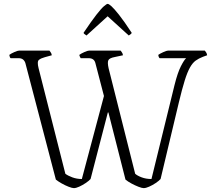

<svg xmlns="http://www.w3.org/2000/svg" viewBox="-20 -970 1106 990"><path d="M361 0Q352 0 334 -7Q316 -14 297.5 -24.5Q279 -35 268 -44L111 -644Q108 -655 99.5 -662.5Q91 -670 76 -670H35Q30 -673 28 -687Q37 -694 54 -701.5Q71 -709 78 -709H235Q237 -706 241.5 -700Q246 -694 247 -685L211 -675Q192 -670 181 -661.5Q170 -653 179 -618L317 -74Q330 -64 353 -55.5Q376 -47 402 -47L516 -475L472 -644Q466 -670 437 -670H396Q395 -672 392.5 -676.5Q390 -681 389 -687Q398 -694 415 -701.5Q432 -709 439 -709H602Q604 -706 608.5 -700Q613 -694 614 -685L572 -676Q545 -671 539 -660Q533 -649 540 -618L677 -74Q688 -64 710.5 -55.5Q733 -47 761 -47L880 -532Q896 -596 913 -629Q930 -662 940 -670H803Q797 -676 796 -687Q804 -693 821.5 -701Q839 -709 846 -709H1036Q1038 -707 1042.5 -700.5Q1047 -694 1048 -685L1026 -677Q1005 -669 989 -657.5Q973 -646 959.5 -622Q946 -598 932.5 -555Q919 -512 902 -441L808 -47Q799 -37 782.5 -26Q766 -15 749 -7.5Q732 0 721 0Q712 0 694 -7Q676 -14 657.5 -24Q639 -34 627 -44L539 -390H536L447 -47Q438 -37 421.5 -26Q405 -15 388.5 -7.5Q372 0 361 0ZM426 -787Q411 -796 411 -801Q452 -862 477 -894Q502 -926 516 -938Q530 -950 535 -950Q541 -950 554.5 -938Q568 -926 593.5 -894Q619 -862 659 -801Q659 -796 644 -787L535 -886Z"/></svg>

Font: Texturina 72pt Thin
Style: Regular
Weight: 100
Designer: Guillermo Torres Carreño
Foundry: Omnibus-Type
Version: Version 1.002; ttfautohint (v1.8.3)